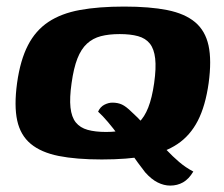

<svg xmlns="http://www.w3.org/2000/svg" viewBox="-20 -488 695 596"><path d="M296 7Q216.6 7 162 -3.9Q107.4 -14.9 75.4 -41.5Q43.4 -68.1 33.4 -113.9Q23.4 -159.6 33 -230.3Q43 -301.6 66.8 -347.5Q90.5 -393.5 130.3 -419.9Q170.1 -446.4 228.2 -457Q286.4 -467.6 365.4 -467.6Q444.8 -467.6 499.4 -456.7Q554 -445.7 585.7 -419.1Q617.3 -392.5 627.3 -346.8Q637.3 -301 627.7 -230.3Q617.7 -159 594 -113.1Q570.2 -67.1 530.7 -40.7Q491.3 -14.3 433.3 -3.6Q375.3 7 296 7ZM309.2 -78.4Q342.7 -78.4 368 -84.9Q393.2 -91.4 410.8 -107.9Q428.5 -124.4 440.2 -154.3Q452 -184.2 458.5 -230Q465.1 -276.8 461.7 -306.4Q458.4 -335.9 445.2 -352.6Q432 -369.2 408.6 -375.7Q385.2 -382.2 351.6 -382.2Q318.1 -382.2 293.1 -375.7Q268.2 -369.2 250.1 -352.6Q231.9 -335.9 220.3 -306.4Q208.7 -276.8 202.2 -230Q195.6 -184.2 198.8 -154.3Q202.1 -124.4 215.4 -107.9Q228.8 -91.4 252.2 -84.9Q275.6 -78.4 309.2 -78.4ZM508.3 88.1Q488.9 88.1 469.5 78.4Q450.1 68.8 430.7 47Q421.5 35.5 408.1 17.1Q394.6 -1.3 379.4 -23.2Q364.2 -45.1 347.7 -67.6Q331.3 -90.2 315 -109.3Q298.8 -128.5 284.5 -141.4Q291.2 -156.4 304 -162.9Q316.8 -169.4 328.8 -169.4Q345.8 -169.4 358.5 -163.5Q371.3 -157.6 388.4 -140.7Q407.5 -123.6 425.3 -103.7Q443.1 -83.9 460.8 -63Q478.4 -42.2 497.1 -22.4Q515.8 -2.6 536 14.7Q556.3 32.1 580.1 44.5Q566.1 67.9 548.3 78Q530.5 88.1 508.3 88.1Z"/></svg>

Font: Genos Thin
Style: Italic
Weight: 100
Italic angle: -8°
Designer: Robert E. Leuschke
Foundry: Robert E. Leuschke
Version: Version 1.010